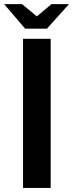

<svg xmlns="http://www.w3.org/2000/svg" viewBox="-23 -920 358 940"><path d="M89.8 0V-730H225.1V0ZM207 -779.8H100.1L-2.9 -899.9H85L157.2 -839.8L229 -899.9H314.9Z"/></svg>

Font: Miedinger*
Style: Bold
Weight: 700
Version: Version 001.000